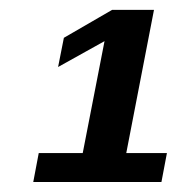

<svg xmlns="http://www.w3.org/2000/svg" viewBox="-20 -710 373 392"><path d="M320.8 -397.5 309.6 -338.4H47.9L59.1 -397.5H148.9L193.4 -626L98.6 -573.2L110.4 -632.8L209 -689.9H294.4L237.8 -397.5Z"/></svg>

Font: Arimo
Style: Italic
Weight: 400
Italic angle: -12°
Designer: Steve Matteson
Foundry: Monotype Imaging Inc.
Version: Version 1.33